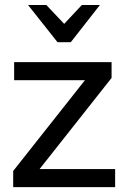

<svg xmlns="http://www.w3.org/2000/svg" viewBox="-20 -769 524 789"><path d="M34.2 0H453.1V-74.2H142.6L438.5 -448.7V-513.7H38.1V-439.5H329.1L34.2 -66.4ZM216.3 -595.7H271L390.6 -748.5H316.4L243.7 -670.9L170.4 -748.5H95.2Z"/></svg>

Font: Roboto Flex
Style: Regular
Weight: 400
Designer: Berlow after Robertson
Foundry: Google
Version: Version 3.200;gftools[0.9.32]